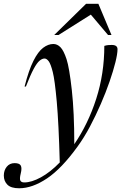

<svg xmlns="http://www.w3.org/2000/svg" viewBox="-103 -752 634 1004"><path d="M32.5 -299.5H25.5Q47.5 -385.5 71.8 -433.8Q96 -482 122.5 -502Q149 -522 176 -522Q196.5 -522 213.2 -505Q230 -488 245 -442.5Q259.5 -398.5 272.5 -281.5Q285.5 -164.5 285.5 2Q358 -104 400.2 -235.5Q442.5 -367 442.5 -512Q454 -515.5 462.8 -516.2Q471.5 -517 481 -517Q511.5 -517 511.5 -494.5Q511.5 -470.5 500.5 -426.2Q489.5 -382 470 -325.5Q450.5 -269 424 -208Q397.5 -147 366.8 -89.2Q336 -31.5 302.5 14.5Q219.5 129.5 142.8 181Q66 232.5 -3 232.5Q-45.5 232.5 -64.2 213.8Q-83 195 -83 166Q-83 139 -67.8 120Q-52.5 101 -26.5 101Q-1 101 5.8 114Q12.5 127 5.5 155Q-1.5 183 3.5 192.5Q8.5 202 24 202Q62 202 111 175.2Q160 148.5 209.5 97.5Q204 -107 193.8 -220.5Q183.5 -334 173 -375Q162.5 -417 151.8 -431.5Q141 -446 130 -446Q117.5 -446 103.8 -434.5Q90 -423 73 -391.5Q56 -360 32.5 -299.5ZM180.5 -569 347 -732H411.5L480 -569H462L372 -675.5L203 -569Z"/></svg>

Font: Newsreader 72pt
Style: Italic
Weight: 400
Italic angle: -17°
Designer: Hugues Gentile
Foundry: Production Type
Version: Version 1.003; ttfautohint (v1.8.3)